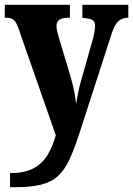

<svg xmlns="http://www.w3.org/2000/svg" viewBox="-22 -556 556 802"><path d="M20 167Q81 167 118 147Q155 127 176.5 91.5Q198 56 211 9L56 -435Q46 -465 34.5 -473.5Q23 -482 3 -482H-2V-536H270V-482H266Q237 -482 225.5 -473Q214 -464 214 -448Q214 -437 217 -424.5Q220 -412 224 -398L272 -239Q282 -204 288 -173.5Q294 -143 296 -122Q300 -146 304 -166.5Q308 -187 313 -206L366 -393Q369 -403 372 -419.5Q375 -436 375 -447Q375 -467 363.5 -473Q352 -479 326 -481L322 -482V-536H514V-482H510Q486 -481 470.5 -465.5Q455 -450 443 -411L311 -3Q289 65 268.5 109.5Q248 154 220 179.5Q192 205 149 215.5Q106 226 38 226H20Z"/></svg>

Font: Noto Serif Hebrew Condensed ExtraBold
Style: Regular
Weight: 800
Width: 3
Designer: Monotype Design Team
Foundry: Monotype Imaging Inc.
Version: Version 2.004; ttfautohint (v1.8.4.7-5d5b)